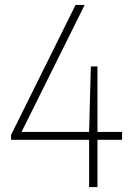

<svg xmlns="http://www.w3.org/2000/svg" viewBox="-20 -760 537 780"><path d="M25 -192V-212L287 -740H324L67.5 -224H342L349 -490H376V-224H476V-192H376V0H342V-192Z"/></svg>

Font: Encode Sans Condensed Condensed Thin
Style: Regular
Weight: 100
Width: 3
Designer: Multiple Designers
Foundry: Impallari Type
Version: Version 3.000; ttfautohint (v1.8.3) -l 8 -r 50 -G 200 -x 14 